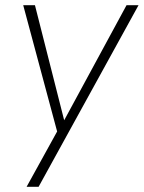

<svg xmlns="http://www.w3.org/2000/svg" viewBox="-20 -513 551 736"><path d="M82 203 199 -9 69 -493H114L226 -52L465 -493H511L128 203Z"/></svg>

Font: Hanken Grotesk ExtraLight
Style: Italic
Weight: 250
Italic angle: -8°
Designer: Alfredo Marco Pradil
Foundry: Hanken Design Co.
Version: Version 3.013